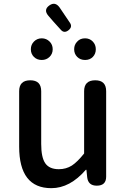

<svg xmlns="http://www.w3.org/2000/svg" viewBox="-20 -969 660 1002"><path d="M248 13Q80 13 80 -204V-493Q80 -550 138 -550Q195 -550 195 -493V-218Q195 -147 216.5 -116.5Q238 -86 287 -86Q325 -86 355 -105Q384 -124 419 -168V-493Q419 -550 477 -550Q534 -550 534 -493V-275V-47Q534 0 485 0Q440 0 435 -44L431 -83H428Q345 13 248 13ZM198 -656Q173 -656 157 -672Q141 -688 141 -712Q141 -736 157.5 -752.5Q174 -769 198 -769Q222 -769 239 -752Q255 -736 255 -712Q255 -688 238.5 -672Q222 -656 198 -656ZM424 -656Q399 -656 383 -672Q367 -688 367 -712Q367 -736 383 -752Q398 -769 424 -769Q448 -769 464 -752.5Q480 -736 480 -712Q480 -688 464.5 -672Q449 -656 424 -656ZM297 -814 259 -856 233 -886Q205 -918 238 -941Q268 -962 291 -930L345 -850Q360 -828 336 -810Q314 -794 297 -814Z"/></svg>

Font: GenSenRounded JP M
Style: Regular
Weight: 500
Version: Version 1.501;PS 1;hotconv 16.6.51;makeotf.lib2.5.65220